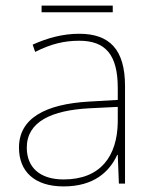

<svg xmlns="http://www.w3.org/2000/svg" viewBox="-20 -658 551 688"><path d="M384 -638H129V-614H384ZM264 -537C205 -537 150 -522 97 -498L106 -472C163 -501 211 -512 264 -512C357 -512 402 -463 402 -343V-300L299 -294C142 -285 48 -234 48 -129C48 -45 102 10 208 10C316 10 372 -42 400 -103H402L406 0H428V-350C428 -480 373 -537 264 -537ZM301 -270 402 -275V-220C400 -99 341 -15 208 -15C123 -15 76 -58 76 -129C76 -222 165 -263 301 -270Z"/></svg>

Font: Noto Sans Thai Looped Thin
Style: Regular
Weight: 100
Designer: Sasikarn Vongin, Ben Mitchell
Foundry: The Fontpad Ltd
Version: Version 1.001